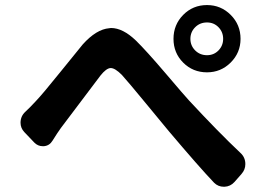

<svg xmlns="http://www.w3.org/2000/svg" viewBox="-20 -753 1040 744"><path d="M782.2 -539.1Q808.6 -539.1 826.7 -557.6Q844.7 -576.2 844.7 -602.5Q844.7 -628.9 826.7 -647.5Q808.6 -666 782.2 -666Q754.9 -666 736.3 -647.5Q717.8 -628.9 717.8 -602.5Q717.8 -576.2 736.3 -557.6Q754.9 -539.1 782.2 -539.1ZM652.3 -602.5Q652.3 -657.2 689.9 -695.3Q727.5 -733.4 782.2 -733.4Q835.9 -733.4 874 -695.3Q912.1 -657.2 912.1 -602.5Q912.1 -548.8 874 -510.7Q835.9 -472.7 782.2 -472.7Q727.5 -472.7 689.9 -510.3Q652.3 -547.9 652.3 -602.5ZM183.6 -208Q171.9 -188.5 150.4 -186.5Q147.5 -186.5 145.5 -186.5Q127 -186.5 113.3 -200.2L74.2 -241.2Q59.6 -256.8 59.6 -277.3Q59.6 -302.7 78.1 -319.8Q96.7 -336.9 118.2 -360.4Q143.6 -386.7 212.4 -472.2Q281.2 -557.6 300.8 -581.1Q353.5 -639.6 403.3 -643.6Q406.2 -644.5 410.2 -644.5Q456.1 -644.5 506.8 -595.7Q545.9 -557.6 622.1 -468.3Q698.2 -378.9 711.9 -364.3Q827.1 -240.2 911.1 -161.1Q930.7 -143.6 930.7 -117.2Q930.7 -95.7 916 -79.1L888.7 -47.9Q873 -30.3 849.6 -29.3Q848.6 -29.3 847.7 -29.3Q825.2 -29.3 809.6 -44.9Q751 -106.4 633.8 -245.1Q613.3 -269.5 545.9 -351.6Q478.5 -433.6 452.1 -462.9Q425.8 -489.3 409.2 -489.3Q409.2 -489.3 408.2 -489.3Q391.6 -488.3 369.1 -460Q349.6 -434.6 215.8 -256.8Q203.1 -239.3 183.6 -208Z"/></svg>

Font: Gen Jyuu Gothic Monospace Bold
Style: Bold
Weight: 700
Designer: [Source Han Sans]
Ryoko NISHIZUKA  (kana & ideographs); Paul D. Hunt (Latin, Greek & Cyrillic); Wenlong ZHANG  (bopomofo
Version: Version 1.002.20150607